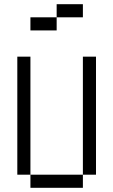

<svg xmlns="http://www.w3.org/2000/svg" viewBox="-20 -895 540 915"><path d="M375 -812.5V-875H250V-812.5H125V-750H250V-812.5ZM125 -62.5V0H375V-62.5ZM125 -62.5V-625H62.5V-62.5ZM375 -62.5H437.5V-625H375Z"/></svg>

Font: CalcUnifontExMono
Style: Regular
Weight: 500
Version: Version 15.0.06